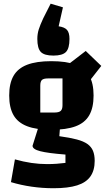

<svg xmlns="http://www.w3.org/2000/svg" viewBox="-20 -846 578 1039"><path d="M257.2 -143.7Q177.1 -143.7 126.8 -163Q76.4 -182.3 53.1 -223Q29.8 -263.8 29.8 -329.2Q29.8 -394.7 53.1 -435.4Q76.4 -476.2 126.8 -495.6Q177.1 -515 257.2 -515Q339 -515 389.3 -496Q439.5 -477 462.9 -436.2Q486.4 -395.4 486.4 -329.2Q486.4 -263.3 463 -222.4Q439.7 -181.5 389.4 -162.6Q339 -143.7 257.2 -143.7ZM198 -237.1H274.8Q299.1 -237.1 308.7 -246Q318.2 -255 318.2 -276.3V-421.6H239.8Q216.3 -421.6 207.1 -413.5Q198 -405.3 198 -382.4ZM492.4 24.6Q492.4 75.9 469.2 108.8Q446 141.8 397.2 157.2Q348.4 172.6 269.8 172.6Q209.7 172.6 151.4 164.2Q93 155.8 39.3 139.6L60.7 16.4Q107.1 29.4 149.8 35.7Q192.5 42 235.1 42Q263.2 42 287 40.2Q310.8 38.5 334.2 35.5V-9.6Q238.3 -17.1 197.2 -27.9Q156.1 -38.6 156.1 -57.2L191.4 -169.1L305.6 -167.6L301.1 -109Q358 -101.2 395.2 -91.4Q432.3 -81.6 453.3 -66.6Q474.3 -51.6 483.3 -29.5Q492.4 -7.5 492.4 24.6ZM438.4 -374.7 347.5 -496.1 443.9 -570.2 528.1 -489.3ZM254.1 -826.1 320.6 -806.3 297.4 -703.7Q329.4 -699.2 342.7 -684.1Q356 -668.9 356 -635.4Q356 -584.3 336.9 -564.7Q317.9 -545.2 269 -545.2Q220 -545.2 201 -564.7Q182 -584.3 182 -635.4Q182 -662.3 189.7 -686.8Q197.4 -711.4 214 -746.9Z"/></svg>

Font: Changa
Style: Regular
Weight: 400
Designer: Eduardo Rodriguez Tunni
Foundry: Eduardo Rodriguez Tunni
Version: Version 3.003